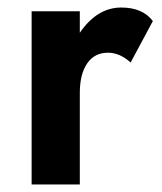

<svg xmlns="http://www.w3.org/2000/svg" viewBox="-20 -490 430 510"><path d="M327 -324Q298 -350 267 -350Q231 -350 211.5 -321.5Q192 -293 192 -243V0H64V-460H192V-403Q238 -470 302 -470Q359 -470 386 -434Z"/></svg>

Font: Renner*
Style: Semi
Weight: 600
Version: Version 003.000 ; ttfautohint (v0.97) -l 8 -r 50 -G 200 -x 1